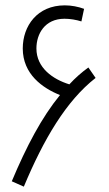

<svg xmlns="http://www.w3.org/2000/svg" viewBox="-20 -695 406 717"><path d="M69 2C143 -175 227 -318 337 -404L310 -443C285 -425 261 -404 239 -380C177 -399 116 -442 116 -514C116 -568 147 -625 221 -625C242 -625 265 -621 284 -615L294 -662C272 -670 247 -675 222 -675C119 -675 65 -598 65 -514C65 -418 139 -366 204 -340C136 -257 79 -149 24 -18Z"/></svg>

Font: Noto Sans Arabic UI Cn Lt
Style: Regular
Weight: 300
Width: 3
Designer: Monotype Design Team, Nadine Chahine and Nizar Qandah
Foundry: Monotype Imaging Inc.
Version: Version 2.010